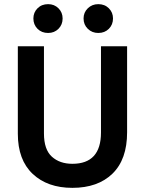

<svg xmlns="http://www.w3.org/2000/svg" viewBox="-20 -897 699 926"><path d="M593 -259Q593 -128 522.5 -59.5Q452 9 329 9Q209 9 137.5 -58.5Q66 -126 66 -252V-674H192V-253Q192 -176 230 -141.5Q268 -107 329 -107Q467 -107 467 -258V-674H593ZM525 -808Q525 -778 505 -758Q485 -738 454 -738Q424 -738 403.5 -758Q383 -778 383 -808Q383 -837 403.5 -857Q424 -877 454 -877Q485 -877 505 -857Q525 -837 525 -808ZM282 -808Q282 -778 262 -758Q242 -738 212 -738Q181 -738 161 -758Q141 -778 141 -808Q141 -837 161 -857Q181 -877 212 -877Q242 -877 262 -857Q282 -837 282 -808Z"/></svg>

Font: Hind Madurai SemiBold
Style: Regular
Weight: 600
Designer: Jyotish Sonowal
Foundry: Indian Type Foundry
Version: Version 1.001;PS 1.0;hotconv 1.0.86;makeotf.lib2.5.63406; tt